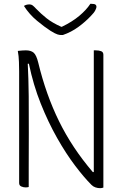

<svg xmlns="http://www.w3.org/2000/svg" viewBox="-20 -973 640 1003"><path d="M130 4Q122 6 114 6Q102 6 91 1Q80 -4 80 -17V-600Q80 -617 79 -649Q78 -681 73 -707Q99 -710 115 -710Q141 -710 155.5 -698Q170 -686 180 -645Q220 -479 288.5 -339.5Q357 -200 465 -74H470V-710H480Q497 -710 508.5 -705.5Q520 -701 520 -687V7Q511 10 503 10Q491 10 479 6Q467 2 458 -7Q419 -46 372 -108Q325 -170 278.5 -252Q232 -334 193 -431.5Q154 -529 131 -640H125Q129 -565 130 -470.5Q131 -376 130.5 -279Q130 -182 130 -98ZM308 -790H299Q292 -790 281 -793Q270 -796 244 -812Q214 -831 173.5 -864.5Q133 -898 105 -942Q117 -950 134 -950Q143 -950 149.5 -945.5Q156 -941 169 -927Q194 -901 223.5 -877.5Q253 -854 300 -833H303Q357 -859 394 -890Q431 -921 452 -953H458Q473 -953 478.5 -949Q484 -945 484 -937Q484 -932 478 -919.5Q472 -907 455 -890Q426 -859 389 -832Q352 -805 308 -790Z"/></svg>

Font: Recursive Mn Csl St Lt
Style: Regular
Weight: 300
Monospace: yes
Version: Version 1.079;hotconv 1.0.112;makeotfexe 2.5.65598; ttfautoh